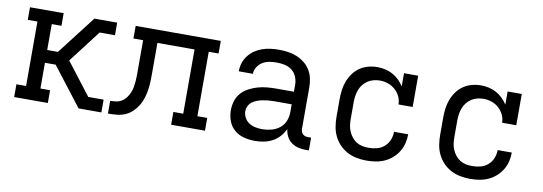

<svg xmlns="http://www.w3.org/2000/svg" viewBox="-47 -808 3094 1095"><g transform="rotate(10 1500.0 -260.0)"><path d="M57 0V-74H113V-447H57V-520H252V-447H196V-297H258L430 -520H562V-447H473L330 -260L473 -74H562V0H430L258 -223H196V-74H252V0Z M600 0V-74Q617 -74 634.5 -76.5Q652 -79 666.5 -88Q681 -97 691.5 -111Q702 -125 709 -141Q716 -157 719 -174Q722 -191 723.5 -208.5Q725 -226 725 -243Q725 -260 725 -278V-447H669V-520H1162V-447H1105V-74H1162V0H966V-74H1023V-446H808V-281Q808 -256 807.5 -230.5Q807 -205 803.5 -179.5Q800 -154 793 -129.5Q786 -105 773 -83Q760 -61 741.5 -43Q723 -25 700 -15Q677 -5 651 -2.5Q625 0 600 0Z M1451 8H1450Q1419 8 1388 0Q1357 -8 1333 -28.5Q1309 -49 1298 -79Q1287 -109 1287 -141Q1287 -168 1295 -194.5Q1303 -221 1321 -241Q1339 -261 1363.5 -274Q1388 -287 1414 -294.5Q1440 -302 1466.5 -304.5Q1493 -307 1521 -307H1623V-347Q1623 -370 1614 -392.5Q1605 -415 1586.5 -429.5Q1568 -444 1545 -449Q1522 -454 1498 -454Q1477 -454 1456 -450.5Q1435 -447 1417 -436.5Q1399 -426 1387 -407Q1375 -388 1375 -367H1293Q1293 -392 1300.5 -415.5Q1308 -439 1323 -458.5Q1338 -478 1358.5 -492Q1379 -506 1402 -514Q1425 -522 1449.5 -525Q1474 -528 1498 -528Q1524 -528 1550 -524.5Q1576 -521 1600.5 -511Q1625 -501 1645.5 -485Q1666 -469 1680 -446.5Q1694 -424 1699.5 -398.5Q1705 -373 1705 -347V-108Q1705 -99 1707.5 -91Q1710 -83 1716 -77Q1722 -71 1730.5 -68.5Q1739 -66 1747 -66H1765V8H1747Q1725 8 1703.5 3Q1682 -2 1664 -15Q1646 -28 1635.5 -48.5Q1625 -69 1623 -91Q1612 -67 1594 -47Q1576 -27 1552.5 -14.5Q1529 -2 1503 3Q1477 8 1451 8ZM1482 -65Q1508 -65 1534.5 -72Q1561 -79 1582 -95.5Q1603 -112 1613 -137Q1623 -162 1623 -189V-234H1521Q1504 -234 1488 -232.5Q1472 -231 1456.5 -228Q1441 -225 1425.5 -219.5Q1410 -214 1397 -204.5Q1384 -195 1376.5 -180.5Q1369 -166 1369 -150Q1369 -130 1379 -112Q1389 -94 1405.5 -83.5Q1422 -73 1442 -69Q1462 -65 1482 -65Z M2098 8Q2069 8 2040.5 2.5Q2012 -3 1986.5 -16.5Q1961 -30 1941 -51Q1921 -72 1908.5 -98Q1896 -124 1891.5 -152.5Q1887 -181 1887 -210V-310Q1887 -337 1890.5 -363.5Q1894 -390 1903.5 -415Q1913 -440 1929 -462Q1945 -484 1967 -499Q1989 -514 2015 -521Q2041 -528 2068 -528Q2091 -528 2113.5 -523Q2136 -518 2156.5 -507Q2177 -496 2193.5 -480Q2210 -464 2223 -444V-520H2305V-339H2223Q2223 -363 2212.5 -385Q2202 -407 2184 -423Q2166 -439 2143 -447Q2120 -455 2096 -455Q2078 -455 2060 -450.5Q2042 -446 2027 -436.5Q2012 -427 2000 -412.5Q1988 -398 1981.5 -381Q1975 -364 1972 -346Q1969 -328 1969 -310V-210Q1969 -192 1971.5 -173.5Q1974 -155 1981.5 -138Q1989 -121 2000.5 -106.5Q2012 -92 2027.5 -82.5Q2043 -73 2061 -69.5Q2079 -66 2098 -66Q2122 -66 2145.5 -72Q2169 -78 2187.5 -94Q2206 -110 2215.5 -133Q2225 -156 2225 -181H2307Q2307 -154 2300.5 -128Q2294 -102 2280 -79.5Q2266 -57 2246 -39.5Q2226 -22 2201.5 -11Q2177 0 2150.5 4Q2124 8 2098 8Z M2698 8Q2669 8 2640.5 2.5Q2612 -3 2586.5 -16.5Q2561 -30 2541 -51Q2521 -72 2508.5 -98Q2496 -124 2491.5 -152.5Q2487 -181 2487 -210V-310Q2487 -337 2490.5 -363.5Q2494 -390 2503.5 -415Q2513 -440 2529 -462Q2545 -484 2567 -499Q2589 -514 2615 -521Q2641 -528 2668 -528Q2691 -528 2713.5 -523Q2736 -518 2756.5 -507Q2777 -496 2793.5 -480Q2810 -464 2823 -444V-520H2905V-339H2823Q2823 -363 2812.5 -385Q2802 -407 2784 -423Q2766 -439 2743 -447Q2720 -455 2696 -455Q2678 -455 2660 -450.5Q2642 -446 2627 -436.5Q2612 -427 2600 -412.5Q2588 -398 2581.5 -381Q2575 -364 2572 -346Q2569 -328 2569 -310V-210Q2569 -192 2571.5 -173.5Q2574 -155 2581.5 -138Q2589 -121 2600.5 -106.5Q2612 -92 2627.5 -82.5Q2643 -73 2661 -69.5Q2679 -66 2698 -66Q2722 -66 2745.5 -72Q2769 -78 2787.5 -94Q2806 -110 2815.5 -133Q2825 -156 2825 -181H2907Q2907 -154 2900.5 -128Q2894 -102 2880 -79.5Q2866 -57 2846 -39.5Q2826 -22 2801.5 -11Q2777 0 2750.5 4Q2724 8 2698 8Z"/></g></svg>

Font: Iosevka Plex Etoile
Style: Regular
Weight: 400
Designer: Belleve Invis
Foundry: Belleve Invis
Version: Version 25.1.1; ttfautohint (v1.8.4)